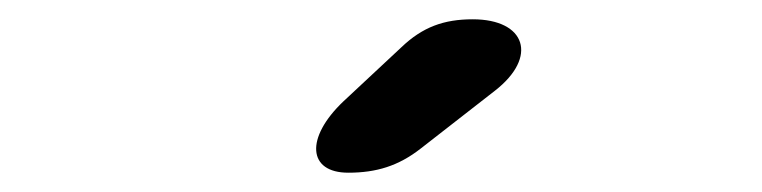

<svg xmlns="http://www.w3.org/2000/svg" viewBox="-20 -835 790 199"><path d="M396 -786 336 -730C296 -692 299 -656 341 -656C370 -656 393 -663 416 -681L493 -741C538 -776 525 -815 470 -815C440 -815 418 -807 396 -786Z"/></svg>

Font: 寒蝉团圆体 Round
Style: Regular
Weight: 500
Designer: 寒蝉字型
Version: Version 2.700;Glyphs 3.1.1 (3135)